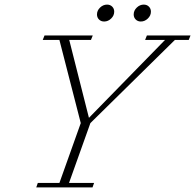

<svg xmlns="http://www.w3.org/2000/svg" viewBox="-20 -818 852 838"><path d="M594.7 -724.1Q581.1 -724.1 572.3 -732.9Q563.5 -741.7 563.5 -754.9Q563.5 -772 576.9 -784.9Q590.3 -797.9 607.4 -797.9Q621.1 -797.9 629.9 -789.1Q638.7 -780.3 638.7 -767.1Q638.7 -750 625.2 -737.1Q611.8 -724.1 594.7 -724.1ZM434.6 -724.1Q420.9 -724.1 412.1 -732.9Q403.3 -741.7 403.3 -754.9Q403.3 -772 416.7 -784.9Q430.2 -797.9 447.3 -797.9Q460.9 -797.9 469.7 -789.1Q478.5 -780.3 478.5 -767.1Q478.5 -750 465.1 -737.1Q451.7 -724.1 434.6 -724.1ZM138.2 0 145 -19.5H239.3L332.5 -280.8L239.3 -643.6H166.5L174.3 -663.1H384.8L377 -643.6H282.2L368.2 -303.7L700.2 -643.6H613.3L621.1 -663.1H811.5L803.7 -643.6H743.2L374.5 -280.8L281.2 -19.5H390.6L383.8 0Z"/></svg>

Font: Elstob ExtraLight
Style: Italic
Weight: 200
Italic angle: -20°
Designer: Peter S. Baker
Version: Version 1.015